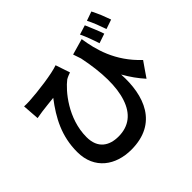

<svg xmlns="http://www.w3.org/2000/svg" viewBox="-203 -1053 1346 1346"><g transform="rotate(-45 470.0 -380.0)"><path d="M794 -717C784 -741 774 -766 765 -786L695 -764C705 -744 715 -720 724 -696C733 -671 742 -647 749 -624L820 -648C814 -668 804 -692 794 -717ZM828 -731C837 -706 846 -682 854 -660L924 -684C917 -703 908 -728 898 -753C887 -778 876 -803 866 -822L798 -798C808 -779 818 -755 828 -731ZM586 -223C553 -123 485 -67 381 -67C290 -67 219 -111 219 -223C219 -408 346 -556 410 -605C425 -614 444 -621 458 -626L422 -733C361 -710 204 -690 115 -685C97 -684 78 -684 62 -685L71 -560C92 -564 106 -566 126 -569C154 -573 213 -579 249 -583C162 -469 99 -352 99 -196C99 -23 227 62 379 62C641 62 714 -144 701 -362C732 -307 767 -258 806 -215L843 -269L882 -325C738 -460 699 -612 681 -733L562 -699L582 -640C618 -466 620 -323 586 -223Z"/></g></svg>

Font: GenSekiGothic2 TW B
Style: Regular
Weight: 700
Version: Version 2.100;PS 2.1;hotconv 16.6.51;makeotf.lib2.5.65220 DE